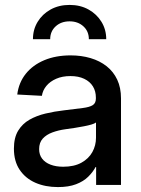

<svg xmlns="http://www.w3.org/2000/svg" viewBox="-20 -759 578 788"><path d="M217.8 8.8Q166 8.8 125.2 -9Q84.5 -26.9 60.8 -62Q37.1 -97.2 37.1 -148.9Q37.1 -193.8 54.4 -222.4Q71.8 -251 100.8 -267.6Q129.9 -284.2 166.7 -293Q203.6 -301.8 242.7 -306.2Q291 -312 319.6 -315.7Q348.1 -319.3 360.8 -327.6Q373.5 -335.9 373.5 -354.5V-358.4Q373.5 -384.8 361.3 -404.5Q349.1 -424.3 325.7 -435.5Q302.2 -446.8 269 -446.8Q235.8 -446.8 210.7 -435.8Q185.5 -424.8 170.4 -406.5Q155.3 -388.2 151.9 -365.7L50.8 -371.1Q57.1 -420.4 85.9 -456.3Q114.7 -492.2 161.9 -512Q209 -531.7 270 -531.7Q314 -531.7 351.8 -520.5Q389.6 -509.3 417.7 -487.1Q445.8 -464.8 461.2 -431.9Q476.6 -398.9 476.6 -355.5V0H374.5V-73.2H372.1Q361.3 -52.7 342 -33.7Q322.8 -14.6 292.2 -2.9Q261.7 8.8 217.8 8.8ZM239.3 -74.7Q284.2 -74.7 314.2 -91.3Q344.2 -107.9 359.1 -135Q374 -162.1 374 -193.8V-256.3Q368.7 -252 355.5 -248Q342.3 -244.1 324.5 -240.7Q306.6 -237.3 286.9 -234.1Q267.1 -231 248 -228.5Q219.7 -224.6 195.1 -215.6Q170.4 -206.5 155.5 -190.2Q140.6 -173.8 140.6 -147Q140.6 -124 152.8 -107.9Q165 -91.8 187.3 -83.3Q209.5 -74.7 239.3 -74.7ZM265.6 -738.8Q309.6 -738.8 343.3 -720Q377 -701.2 396.5 -669.4Q416 -637.7 416 -598.1H344.7Q344.7 -630.4 322.3 -650.9Q299.8 -671.4 265.6 -671.4Q231 -671.4 208.5 -650.9Q186 -630.4 186 -598.1H115.2Q115.2 -637.7 134.5 -669.4Q153.8 -701.2 187.7 -720Q221.7 -738.8 265.6 -738.8Z"/></svg>

Font: Inter 28pt Medium
Style: Regular
Weight: 500
Designer: Rasmus Andersson
Foundry: rsms
Version: Version 4.001;git-66647c0bb